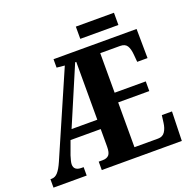

<svg xmlns="http://www.w3.org/2000/svg" viewBox="-146 -993 1127 1136"><g transform="rotate(-20 417.5 -425.0)"><path d="M0 0V-53H8Q30 -53 47 -72Q64 -91 82 -132L310 -656L260 -661V-714H783L785 -530H720L716 -576Q713 -614 700.5 -633.5Q688 -653 657 -653H532V-404H728V-343H532V-61H681Q710 -61 724.5 -83Q739 -105 743 -138L749 -184H813L808 0H304V-53H329Q355 -53 368 -67Q381 -81 381 -120V-230H191L160 -145Q155 -129 151.5 -115Q148 -101 148 -92Q148 -53 196 -53H209V0ZM219 -289H381V-653H374ZM450 -773V-850H690V-773Z"/></g></svg>

Font: Noto Serif ExtraCondensed ExtraBold
Style: Regular
Weight: 800
Width: 2
Designer: Monotype Design Team
Foundry: Monotype Imaging Inc.
Version: Version 2.013; ttfautohint (v1.8.4.7-5d5b)